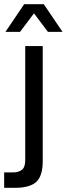

<svg xmlns="http://www.w3.org/2000/svg" viewBox="-25 -751 320 921"><path d="M-5 150V76H38Q64 76 80 63.5Q96 51 96 18V-530H180V22Q180 93 149 121.5Q118 150 46 150ZM1 -598 91 -731H185L275 -598H205L138 -687L71 -598Z"/></svg>

Font: Geist
Style: Regular
Weight: 400
Designer: Basement.studio, Andrés Briganti, Mateo Zaragoza
Foundry: Basement.studio, Vercel, Andrés Briganti, Guido Ferreyra, Mateo Zaragoza
Version: Version 1.401